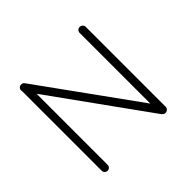

<svg xmlns="http://www.w3.org/2000/svg" viewBox="-162 -896 1095 1095"><g transform="rotate(-45 385.5 -348.5)"><path d="M575 -13 155 -597V-24Q155 -14 148 -7Q141 0 131 0Q121 0 114 -7Q107 -14 107 -24V-666Q102 -682 116 -693Q124 -698 134.5 -696.5Q145 -695 150 -687L574 -99V-669Q574 -679 581 -686Q588 -693 598 -693Q608 -693 615.5 -686Q623 -679 623 -669V-24Q623 -14 615.5 -7Q608 0 598 0Q586 0 579 -9Z"/></g></svg>

Font: Quicksand
Style: Regular
Weight: 400
Designer: Andrew Paglinawan
Foundry: Andrew Paglinawan
Version: 1.002